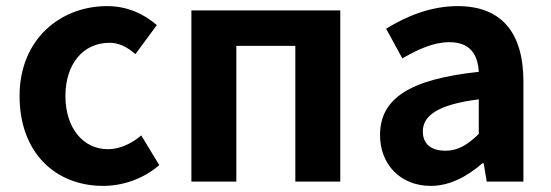

<svg xmlns="http://www.w3.org/2000/svg" viewBox="-20 -594 1803 628"><path d="M317 14C379 14 447 -7 501 -54L442 -151C411 -125 373 -106 333 -106C253 -106 194 -174 194 -280C194 -385 252 -454 338 -454C369 -454 395 -441 423 -417L493 -512C452 -547 399 -574 330 -574C178 -574 44 -466 44 -280C44 -94 162 14 317 14Z M606 0H753V-444H946V0H1093V-560H606Z M1389 14C1453 14 1509 -18 1558 -60H1562L1572 0H1692V-327C1692 -489 1619 -574 1477 -574C1389 -574 1309 -541 1243 -500L1296 -403C1348 -433 1398 -456 1450 -456C1519 -456 1543 -414 1546 -359C1320 -335 1223 -272 1223 -152C1223 -57 1289 14 1389 14ZM1437 -101C1394 -101 1363 -120 1363 -164C1363 -214 1409 -252 1546 -269V-156C1510 -121 1479 -101 1437 -101Z"/></svg>

Font: Source Han Sans CN
Style: Bold
Weight: 700
Designer: Ryoko NISHIZUKA 西塚涼子 (kana, bopomofo & ideographs); Paul D. Hunt (Latin, Greek & Cyrillic); Sandoll Communications 산돌커뮤니
Foundry: Adobe
Version: Version 2.001;hotconv 1.0.107;makeotfexe 2.5.65593